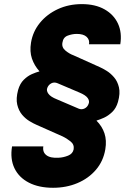

<svg xmlns="http://www.w3.org/2000/svg" viewBox="-20 -757 647 924"><path d="M558.9 -544H408.4Q412.3 -565 397.2 -579.4Q382.1 -593.8 349.4 -593.8Q327.8 -593.8 305.9 -585.6Q284.1 -577.4 280.5 -552.2Q275.9 -528.8 295.6 -513Q315.3 -497.2 333.8 -490.8L460.9 -433.6Q474.1 -427.9 493.1 -416.2Q512.1 -404.5 528.8 -385.1Q545.5 -365.8 552.4 -336.8Q559.3 -307.9 547.9 -267Q539.1 -236.2 519.9 -217.9Q500.7 -199.6 480.5 -190.5Q460.2 -181.5 447.8 -177.9L444.2 -176.5Q471.6 -149.1 482.8 -115.2Q494 -81.3 486.9 -38.7Q477.3 18.5 441.8 60Q406.2 101.6 352.8 124.1Q299.4 146.7 235.4 146.7Q166.9 146.7 119 122Q71 97.3 49.5 52.4Q28.1 7.5 38 -52.6H188.6Q183.9 -25.2 203.1 -10.3Q222.3 4.6 262.1 2.1Q285.2 1.1 307.7 -8Q330.3 -17 334.5 -38.7Q338.1 -62.1 318.5 -77.2Q299 -92.3 282.3 -100.1L156.6 -155.9Q142.4 -161.9 122.9 -173.5Q103.3 -185 86.6 -204.5Q70 -224.1 63 -253.4Q56.1 -282.7 67.1 -323.9Q76 -355.1 94.5 -373.2Q112.9 -391.3 133.7 -400.4Q154.5 -409.4 169.7 -413.4V-414.1Q145.2 -441.4 133.7 -475.1Q122.2 -508.9 129.3 -552.2Q138.1 -605.5 172.2 -647.2Q206.3 -688.9 258.5 -713.1Q310.7 -737.2 373.6 -737.2Q438.6 -737.2 483.1 -712Q527.7 -686.8 547.8 -643.3Q567.8 -599.8 558.9 -544ZM406.2 -256.7Q412.3 -270.6 402.2 -285Q392 -299.4 361.9 -311.8L257.5 -356.2Q241.1 -363.3 227.3 -356.2Q213.4 -349.1 207.7 -334.2Q202.1 -320.7 212.9 -305.8Q223.7 -290.8 253.6 -279.1L359 -234Q373.2 -228.3 386.9 -234.9Q400.6 -241.5 406.2 -256.7Z"/></svg>

Font: Inter UI Extra Bold
Style: Italic
Weight: 800
Italic angle: 9.39999°
Designer: Rasmus Andersson
Foundry: rsms
Version: 3.2;8d6f07862